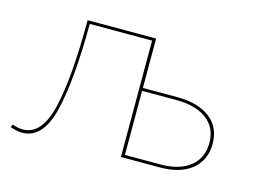

<svg xmlns="http://www.w3.org/2000/svg" viewBox="-66 -515 840 631"><g transform="rotate(15 354.0 -199.5)"><path d="M664 -120Q664 -64 625 -32Q586 0 516 0H384V-396H172Q171 -201 145 -97Q119 7 49 7Q32 7 9 -1L13 -11Q32 -4 49 -4Q113 -4 137.5 -107.5Q162 -211 162 -406H395V-238H511Q583 -238 623.5 -207Q664 -176 664 -120ZM653 -120Q653 -171 615.5 -199.5Q578 -228 511 -228H395V-10H516Q580 -10 616.5 -39Q653 -68 653 -120Z"/></g></svg>

Font: Ysabeau Hairline
Style: Regular
Weight: 100
Designer: Christian Thalmann (Catharsis Fonts)
Version: Version 0.003